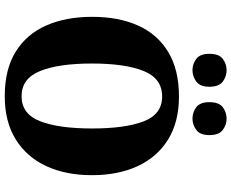

<svg xmlns="http://www.w3.org/2000/svg" viewBox="-103 -863 976 810"><g transform="rotate(90 385.0 -458.0)"><path d="M386 10Q273 10 198.5 -36Q124 -82 87.5 -165Q51 -248 51 -359Q51 -470 87.5 -552Q124 -634 199 -679.5Q274 -725 387 -725Q494 -725 568 -679.5Q642 -634 680.5 -551.5Q719 -469 719 -358Q719 -247 680.5 -164.5Q642 -82 567.5 -36Q493 10 386 10ZM386 -61Q461 -61 491.5 -139.5Q522 -218 522 -358Q522 -498 492 -576Q462 -654 387 -654Q311 -654 279.5 -576Q248 -498 248 -358Q248 -218 279.5 -139.5Q311 -61 386 -61ZM481 -782Q454 -782 432.5 -798Q411 -814 411 -853Q411 -894 432.5 -910Q454 -926 481 -926Q506 -926 528 -910Q550 -894 550 -853Q550 -814 528 -798Q506 -782 481 -782ZM276 -782Q250 -782 228.5 -798Q207 -814 207 -853Q207 -894 228.5 -910Q250 -926 276 -926Q302 -926 324 -910Q346 -894 346 -853Q346 -814 324 -798Q302 -782 276 -782Z"/></g></svg>

Font: Noto Serif SemiCondensed Black
Style: Regular
Weight: 900
Width: 4
Designer: Monotype Design Team
Foundry: Monotype Imaging Inc.
Version: Version 2.014; ttfautohint (v1.8.4.7-5d5b)